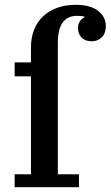

<svg xmlns="http://www.w3.org/2000/svg" viewBox="-20 -780 461 800"><path d="M41 -54H109V-462H41V-520H109V-583Q109 -623 122 -656Q135 -689 159.5 -712Q184 -735 218.5 -747.5Q253 -760 296 -760Q356 -760 388.5 -735Q421 -710 421 -671Q421 -642 404.5 -625Q388 -608 362 -608Q335 -608 320 -623.5Q305 -639 305 -662Q305 -680 313 -691.5Q321 -703 332 -708V-711Q320 -714 301 -714Q221 -714 221 -601V-54H309V0H41Z"/></svg>

Font: IBM Plex Serif Medm
Style: Regular
Weight: 500
Designer: Mike Abbink, Paul van der Laan, Pieter van Rosmalen
Foundry: Bold Monday
Version: Version 3.001